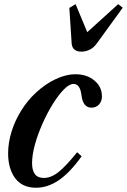

<svg xmlns="http://www.w3.org/2000/svg" viewBox="-20 -891 610 922"><path d="M153.5 10.5Q87 10.5 53 -35Q19 -80.5 19 -154.5Q19 -206 35.5 -259Q52 -312 82 -360.2Q112 -408.5 152 -445.5Q198.5 -488.5 248.2 -511.5Q298 -534.5 341 -534.5Q397.5 -534.5 433.5 -504.2Q469.5 -474 469.5 -428Q469.5 -404.5 455.5 -389.2Q441.5 -374 419 -374Q379 -374 371.5 -432Q368 -461 358.5 -474.5Q349 -488 333 -488Q313 -488 287 -461.8Q261 -435.5 234.2 -392.5Q207.5 -349.5 184.8 -298.8Q162 -248 148 -197.8Q134 -147.5 134 -107.5Q134 -73.5 147.5 -55Q161 -36.5 190.5 -36.5Q225.5 -36.5 261.5 -65.2Q297.5 -94 350.5 -160L372 -140.5Q314.5 -60.5 261.5 -25Q208.5 10.5 153.5 10.5ZM371 -643Q349.5 -643 337.5 -653Q325.5 -663 324 -683.5L313 -853L343 -871L399 -736.5L547.5 -871L569.5 -854L446 -684Q430.5 -662 411 -652.5Q391.5 -643 371 -643Z"/></svg>

Font: Libre Caslon Condensed
Style: Italic
Weight: 400
Italic angle: -22.583°
Designer: Pablo Impallari, Rodrigo Fuenzalida, Katja Schimmel, Ertekin Erdin
Foundry: Pablo Impallari, Rodrigo Fuenzalida
Version: Version 2.000;gftools[0.9.33]